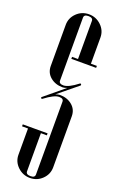

<svg xmlns="http://www.w3.org/2000/svg" viewBox="-159 -855 563 909"><g transform="rotate(20 122.5 -400.0)"><path d="M199 -481 101 -401Q114 -406 123 -406Q160 -406 185 -385Q210 -364 210 -330V-73Q210 -38 184.5 -13Q159 12 123 12Q87 12 61 -13Q35 -38 35 -73V-205H5V-215H130V-205H100V-13Q100 3 123 3Q145 3 145 -13V-380Q145 -396 123 -396Q98 -396 52 -361Q47 -357 44 -362Q42 -366 46 -368L144 -449Q131 -444 122 -444Q85 -444 60 -465Q35 -486 35 -520V-727Q35 -762 60.5 -787Q86 -812 122 -812Q158 -812 184 -787Q210 -762 210 -727V-595H240V-585H115V-595H145V-787Q145 -803 122 -803Q100 -803 100 -787V-470Q100 -454 122 -454Q148 -454 193 -489Q195 -491 197.5 -489.5Q200 -488 200.5 -485.5Q201 -483 199 -481Z"/></g></svg>

Font: Cathisma Unicode
Style: Normal
Weight: 400
Version: Version 1.0